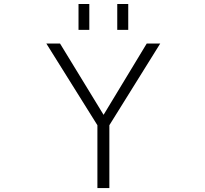

<svg xmlns="http://www.w3.org/2000/svg" viewBox="-20 -952 1040 973"><path d="M723.6 -731.4H792L534.2 -317.4V1H473.6V-317.4L214.8 -731.4H284.2L504.9 -370.1ZM377.9 -800.8V-931.6H432.6V-800.8ZM574.2 -800.8V-931.6H629.9V-800.8Z"/></svg>

Font: GenEi Gothic M Light
Style: Regular
Weight: 300
Designer: o_tamon (Modified); [Source Han Sans]
Ryoko NISHIZUKA  (kana & ideographs); Paul D. Hunt (Latin, Greek & Cyrillic); Wenl
Version: Version 1.1a;Original Version 1.004